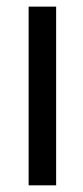

<svg xmlns="http://www.w3.org/2000/svg" viewBox="-20 -556 250 576"><path d="M65.9 0V-536.1H148.4V0Z"/></svg>

Font: Oxygen
Style: Normal
Weight: 400
Designer: Vernon Adams
Foundry: Vernon Adams
Version: Version Release 0.2.2 webfont; ttfautohint (v0.8.52-bc40) -l